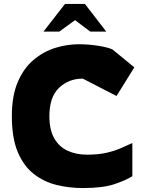

<svg xmlns="http://www.w3.org/2000/svg" viewBox="-20 -942 734 972"><path d="M399 10Q331 10 267 -5.5Q203 -21 151.5 -61Q100 -101 70 -172Q40 -243 40 -354Q40 -457 70 -527Q100 -597 150 -639Q200 -681 259.5 -699.5Q319 -718 379 -718Q430 -718 478.5 -710Q527 -702 549 -692L660 -601L570 -456L399 -544Q328 -544 279 -497.5Q230 -451 230 -354Q230 -285 254.5 -242Q279 -199 322 -179Q365 -159 420 -159Q478 -159 519 -168.5Q560 -178 591 -191.5Q622 -205 650 -218V-50Q615 -28 557 -9Q499 10 399 10ZM200 -782 309 -922H410L518 -782H437L360 -840L280 -782Z"/></svg>

Font: Rowdies
Style: Regular
Weight: 400
Designer: Jaikishan Patel
Version: Version 1.000; ttfautohint (v1.8.3)